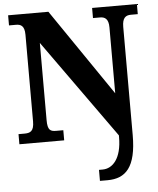

<svg xmlns="http://www.w3.org/2000/svg" viewBox="-62 -766 871 1059"><g transform="rotate(-5 373.5 -237.0)"><path d="M448 240H490C591 240 650 182 650 4V-595C650 -645 669 -658 698 -658H736V-714H488V-658H527C553 -658 574 -647 574 -599V-234L246 -714H23V-658H61C86 -658 109 -651 109 -599V-119C109 -63 87 -56 55 -56H23V0H271V-56H232C200 -56 184 -63 184 -119V-547L574 -1V9C574 127 524 179 468 179H448Z"/></g></svg>

Font: Noto Serif Tamil SemiCondensed ExtraBold
Style: Regular
Weight: 800
Width: 4
Designer: Indian Type Foundry, Tom Grace, and the Monotype Design Team
Foundry: Monotype Imaging Inc.
Version: Version 2.004